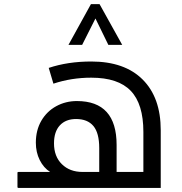

<svg xmlns="http://www.w3.org/2000/svg" viewBox="-20 -919 891 939"><path d="M465.3 -78.1V-194.8Q465.3 -268.6 436.8 -302.7Q408.2 -336.9 352.1 -336.9Q301.3 -336.9 272.7 -305.9Q244.1 -274.9 244.1 -217.8Q244.1 -153.8 282.7 -116Q321.3 -78.1 383.3 -78.1ZM70.3 0Q65.4 0 65.4 -4.9V-74.2Q65.4 -78.1 70.3 -78.1H225.1Q193.4 -98.1 174.3 -136.2Q155.3 -174.3 155.3 -221.2Q155.3 -282.2 182.1 -328.4Q209 -374.5 255.1 -399.7Q301.3 -424.8 356 -424.8Q550.3 -424.8 550.3 -210V-78.1H681.2V-273.9Q681.2 -410.2 619.6 -474.6Q558.1 -539.1 426.3 -539.1Q329.1 -539.1 241.2 -509.8L218.3 -586.9Q312 -618.2 426.3 -618.2Q589.4 -618.2 677.7 -530Q766.1 -441.9 766.1 -282.2V0ZM314.9 -699.7 424.8 -898.9H466.8L577.6 -699.7H509.8L446.8 -828.6L381.8 -699.7Z"/></svg>

Font: Noto Kufi Arabic
Style: Regular
Weight: 400
Designer: Monotype Design team
Foundry: Monotype Imaging Inc.
Version: Version 1.02